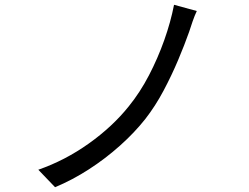

<svg xmlns="http://www.w3.org/2000/svg" viewBox="-20 -765 1040 802"><path d="M210 17 140 -56Q252 -95 351 -165.5Q450 -236 518 -321Q565 -379 602 -450Q639 -521 666 -597Q693 -673 707 -745L802 -719Q793 -700 784.5 -675.5Q776 -651 770 -632Q751 -578 724 -514Q697 -450 663 -386Q629 -322 587 -268Q542 -211 481 -156.5Q420 -102 351 -57.5Q282 -13 210 17Z"/></svg>

Font: Chocolate Classical Sans
Style: Regular
Weight: 400
Designer: 田海東、宇文滿月
Foundry: Moonlit Owen
Version: Version 1.001